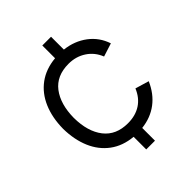

<svg xmlns="http://www.w3.org/2000/svg" viewBox="-212 -834 979 979"><g transform="rotate(-45 277.0 -345.0)"><path d="M265.5 -61.5Q194 -68 143.8 -105.2Q93.5 -142.5 67.2 -204.2Q41 -266 40 -345Q41 -425 67.5 -486.5Q94 -548 144.2 -584.8Q194.5 -621.5 265.5 -628V-720H328.5V-627.5Q398 -619.5 449 -581Q500 -542.5 520.5 -480.5L448.5 -457.5Q429.5 -505.5 388.2 -532.5Q347 -559.5 294 -559.5Q207.5 -559.5 163.2 -501.5Q119 -443.5 118 -345Q119 -245.5 164 -188Q209 -130.5 294 -130.5Q349 -130.5 387.8 -155.8Q426.5 -181 446.5 -229.5L520.5 -207.5Q492.5 -143.5 443.8 -106.8Q395 -70 328.5 -62.5V29.5H265.5Z"/></g></svg>

Font: CCSD_manrope
Style: Regular
Weight: 400
Designer: Mikhail Sharanda
Foundry: Mikhail Sharanda
Version: Version 4.503